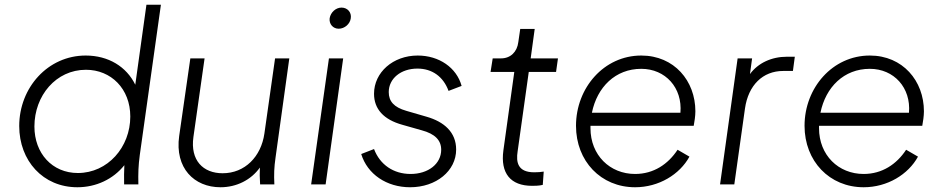

<svg xmlns="http://www.w3.org/2000/svg" viewBox="-20 -777 3971 809"><path d="M306 12C385 12 457 -22 504 -81C503 -55 502 -30 503 0H563C562 -47 563 -79 569 -124L658 -757H597L550 -420C513 -496 437 -543 341 -543C182 -543 61 -408 61 -246C61 -100 161 12 306 12ZM125 -244C125 -374 216 -483 342 -483C448 -483 529 -403 529 -286C529 -157 434 -48 308 -48C200 -48 125 -131 125 -244Z M909 12C977 12 1038 -19 1075 -71C1074 -49 1074 -27 1076 0H1136C1134 -42 1135 -72 1141 -113L1199 -531H1139L1094 -214C1080 -117 1012 -47 918 -47C836 -47 781 -101 795 -200L842 -531H782L735 -204C716 -69 798 12 909 12Z M1291 0H1352L1426 -531H1366ZM1369 -700C1366 -676 1383 -656 1407 -656C1432 -656 1455 -676 1458 -700C1462 -725 1444 -745 1419 -745C1395 -745 1373 -725 1369 -700Z M1708 12C1818 12 1902 -57 1902 -147C1902 -220 1851 -264 1778 -285L1692 -310C1640 -325 1618 -350 1618 -389C1618 -446 1669 -488 1739 -488C1801 -488 1848 -454 1870 -394L1925 -415C1904 -492 1830 -543 1740 -543C1636 -543 1556 -472 1556 -382C1556 -318 1596 -273 1676 -251L1757 -228C1813 -213 1839 -186 1839 -146C1839 -87 1785 -44 1710 -44C1638 -44 1581 -83 1556 -149L1502 -128C1528 -43 1609 12 1708 12Z M2222 6C2230 6 2252 6 2267 2L2271 -54C2261 -52 2244 -51 2231 -51C2161 -51 2154 -94 2161 -139L2208 -474H2323L2331 -531H2216L2233 -655H2172L2164 -600C2159 -558 2131 -531 2091 -531H2056L2047 -474H2147L2101 -143C2088 -47 2131 6 2222 6Z M2656 12C2756 12 2844 -42 2885 -117L2835 -146C2795 -85 2734 -44 2656 -44C2550 -44 2468 -123 2468 -237V-247H2903C2906 -263 2910 -288 2910 -308C2910 -436 2821 -543 2682 -543C2525 -543 2407 -407 2407 -247C2407 -98 2512 12 2656 12ZM2474 -302C2496 -410 2573 -487 2682 -487C2784 -487 2856 -407 2847 -302Z M3014 0H3074L3119 -320C3133 -418 3194 -478 3280 -478H3321L3329 -538H3296C3230 -538 3174 -511 3140 -465L3149 -531H3088Z M3619 12C3719 12 3807 -42 3848 -117L3798 -146C3758 -85 3697 -44 3619 -44C3513 -44 3431 -123 3431 -237V-247H3866C3869 -263 3873 -288 3873 -308C3873 -436 3784 -543 3645 -543C3488 -543 3370 -407 3370 -247C3370 -98 3475 12 3619 12ZM3437 -302C3459 -410 3536 -487 3645 -487C3747 -487 3819 -407 3810 -302Z"/></svg>

Font: Mluvka Light
Style: Italic
Weight: 300
Italic angle: -8°
Designer: Modified by Jiří Krblich, Original typeface by Gumpita Rahayu
Foundry: Gumpita Rahayu & Jiří Krblich
Version: Version 2.000;Glyphs 3.1.1 (3134)